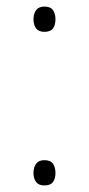

<svg xmlns="http://www.w3.org/2000/svg" viewBox="-20 -556 270 585"><path d="M82 -497Q82 -514 90 -525Q98 -536 115 -536Q134 -536 141.5 -525Q149 -514 149 -497Q149 -480 141.5 -469.5Q134 -459 115 -459Q98 -459 90 -469.5Q82 -480 82 -497ZM82 -29Q82 -46 90 -57Q98 -68 115 -68Q134 -68 141.5 -57Q149 -46 149 -29Q149 -12 141.5 -1.5Q134 9 115 9Q98 9 90 -1.5Q82 -12 82 -29Z"/></svg>

Font: Noto Sans Lao Looped UI ExtLight
Style: Regular
Weight: 200
Designer: Mark Frömberg, Ben Mitchell
Foundry: The Fontpad Ltd
Version: Version 1.001; ttfautohint (v1.8.4.7-5d5b)